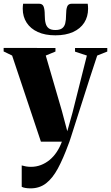

<svg xmlns="http://www.w3.org/2000/svg" viewBox="-34 -760 596 1030"><path d="M130 250.5Q114.5 250.5 101.8 248.2Q89 246 82.5 242V127.5Q92.5 130.5 105.5 132.8Q118.5 135 132 135Q160 135 185 125.5Q210 116 231.5 98.5Q253 81 269.8 56Q286.5 31 298 0H185.5L31 -462L-14.5 -484V-503L263.5 -502.5V-483.5L211.5 -462L298 -165L327 -56L355 -156L432 -462L368.5 -483V-502.5H541.5V-483.5L487.5 -462Q468.5 -405.5 448.2 -342.5Q428 -279.5 408.8 -219.2Q389.5 -159 373.5 -108.8Q357.5 -58.5 347 -25.8Q336.5 7 333.5 13Q305 91 276.5 143.8Q248 196.5 213 223.5Q178 250.5 130 250.5ZM175.5 -740Q194.5 -740 200.2 -724.2Q206 -708.5 206 -681Q206 -653 210.8 -635Q215.5 -617 227.8 -608Q240 -599 263 -599Q286.5 -599 299 -608Q311.5 -617 316 -635Q320.5 -653 320.5 -681Q320.5 -708.5 326.2 -724.2Q332 -740 351 -740H436.5Q437.5 -733.5 438 -726.8Q438.5 -720 438.5 -713Q438.5 -670.5 417.8 -638.2Q397 -606 357.8 -588.2Q318.5 -570.5 263 -570.5Q208 -570.5 169 -588.2Q130 -606 109 -638.2Q88 -670.5 88 -713Q88 -720 88.5 -726.8Q89 -733.5 90 -740Z"/></svg>

Font: Merriweather 144pt ExtraBold
Style: Regular
Weight: 800
Version: Version 2.100